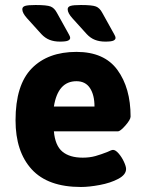

<svg xmlns="http://www.w3.org/2000/svg" viewBox="-20 -738 579 766"><path d="M42 -258Q42 -399 106.5 -465Q171 -531 285 -531Q396 -531 448.5 -459Q501 -387 501 -273Q501 -261 480.5 -237.5Q460 -214 450 -214H195Q200 -157 229 -133Q258 -109 310 -109Q338 -109 361 -115.5Q384 -122 409 -132Q425 -140 431 -140Q441 -140 453.5 -125.5Q466 -111 474.5 -92.5Q483 -74 483 -64Q483 -41 452 -24.5Q421 -8 378 0Q335 8 303 8Q171 8 106.5 -62.5Q42 -133 42 -258ZM357 -313Q357 -359 339 -386.5Q321 -414 285 -414Q211 -414 195 -313ZM145 -602 88 -665Q69 -686 69 -701Q69 -711 80.5 -714.5Q92 -718 122 -718Q167 -718 182 -712Q197 -706 207 -687L247 -615Q250 -609 255 -600.5Q260 -592 260 -587Q260 -580 251.5 -576Q243 -572 219 -572Q196 -572 178 -579Q160 -586 145 -602ZM326 -602 269 -665Q250 -686 250 -701Q250 -711 261.5 -714.5Q273 -718 303 -718Q348 -718 363 -712Q378 -706 388 -687L428 -615Q431 -609 436 -600.5Q441 -592 441 -587Q441 -580 432.5 -576Q424 -572 400 -572Q377 -572 359 -579Q341 -586 326 -602Z"/></svg>

Font: Asap-Bold
Style: Bold
Weight: 700
Designer: Pablo Cosgaya
Foundry: Omnibus-Type
Version: Version 2.000; ttfautohint (v1.8)